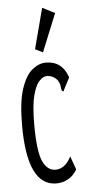

<svg xmlns="http://www.w3.org/2000/svg" viewBox="-51 -713 353 755"><g transform="rotate(-5 125.0 -335.5)"><path d="M141 11Q26 11 26 -228Q26 -320 43 -371.5Q60 -423 86.5 -444.5Q113 -466 140 -466Q205 -466 227 -400L204 -356L200 -347L194 -350Q191 -358 190.5 -368.5Q190 -379 181 -393Q164 -413 139 -413Q126 -413 110.5 -397.5Q95 -382 84.5 -342Q74 -302 74 -228Q74 -123 91.5 -83Q109 -43 143 -43Q160 -43 175.5 -54Q191 -65 204 -90L223 -37Q208 -12 186.5 -0.5Q165 11 141 11ZM133 -507 103 -522 145 -682 194 -657Z"/></g></svg>

Font: Inconsolata UltraCondensed
Style: Regular
Weight: 400
Width: 1
Monospace: yes
Designer: Raph Levien, Cyreal, Brenton Simpson
Foundry: Raph Levien, Cyreal, Google
Version: Version 3.001; ttfautohint (v1.8.2.53-6de2)